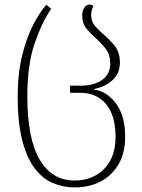

<svg xmlns="http://www.w3.org/2000/svg" viewBox="-20 -566 617 836"><path d="M305 250Q254 250 209 230.5Q164 211 130 165.5Q96 120 76.5 43.5Q57 -33 57 -146Q57 -246 76.5 -324.5Q96 -403 125 -459Q154 -515 182 -545L203 -528Q162 -468 130.5 -376Q99 -284 99 -146Q99 37 152.5 128.5Q206 220 305 220Q355 220 395 198.5Q435 177 459 135Q483 93 483 29Q483 -63 442 -112.5Q401 -162 329 -162H285V-193H330Q389 -193 424.5 -218Q460 -243 460 -290Q460 -328 441.5 -352Q423 -376 401 -396Q377 -417 357.5 -440Q338 -463 338 -500Q338 -519 347 -532.5Q356 -546 370 -546Q381 -546 387 -539Q377 -524 377 -500Q377 -472 393.5 -453Q410 -434 431 -416Q456 -395 479 -367Q502 -339 502 -293Q502 -247 471 -218Q440 -189 389 -178V-176Q445 -169 485 -115.5Q525 -62 525 29Q525 100 496 149.5Q467 199 417.5 224.5Q368 250 305 250Z"/></svg>

Font: Noto Serif Georgian SemiCondensed ExtraLight
Style: Regular
Weight: 200
Width: 4
Designer: Monotype Design Team, Akaki Razmadze
Foundry: Google LLC
Version: Version 2.003; ttfautohint (v1.8.4.7-5d5b)